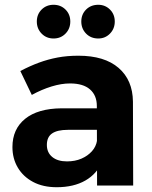

<svg xmlns="http://www.w3.org/2000/svg" viewBox="-20 -776 636 803"><path d="M264 -233Q220 -233 198 -218Q176 -203 176 -170Q176 -138 198.5 -119.5Q221 -101 260 -101Q294 -101 320.5 -112.5Q347 -124 364.5 -143.5Q382 -163 386 -189L409 -103Q386 -49 337 -21Q288 7 217 7Q160 7 118.5 -15Q77 -37 54.5 -75Q32 -113 32 -161Q32 -236 85 -279Q138 -322 237 -323H401V-233ZM385 -333Q385 -377 356.5 -402Q328 -427 273 -427Q237 -427 196 -414.5Q155 -402 113 -379L65 -479Q105 -500 143 -514Q181 -528 221 -535.5Q261 -543 308 -543Q417 -543 476 -492Q535 -441 536 -351L537 0H386ZM204 -756Q234 -756 254 -736Q274 -716 274 -686Q274 -656 254 -635.5Q234 -615 204 -615Q174 -615 154 -635.5Q134 -656 134 -686Q134 -716 154 -736Q174 -756 204 -756ZM391 -756Q420 -756 440 -736Q460 -716 460 -686Q460 -656 440 -635.5Q420 -615 391 -615Q360 -615 340 -635.5Q320 -656 320 -686Q320 -716 340 -736Q360 -756 391 -756Z"/></svg>

Font: Alexandria SemiBold
Style: Regular
Weight: 600
Designer: Mohamed Gaber
Foundry: Kief Type Foundry
Version: Version 5.100